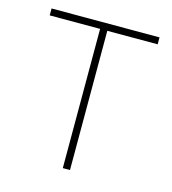

<svg xmlns="http://www.w3.org/2000/svg" viewBox="-86 -599 599 670"><g transform="rotate(15 214.0 -264.0)"><path d="M409 -503H227V0H201V-503H19V-528H409Z"/></g></svg>

Font: Noto Sans UI Thin
Style: Regular
Weight: 250
Designer: Monotype Design Team
Foundry: Monotype Imaging Inc.
Version: Version 1.901